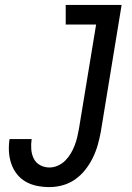

<svg xmlns="http://www.w3.org/2000/svg" viewBox="-20 -755 540 783"><path d="M182 8Q156 8 131 3Q106 -2 85 -14Q64 -26 49 -45Q34 -64 26 -87.5Q18 -111 16.5 -136.5Q15 -162 19 -188H109Q106 -167 107.5 -146.5Q109 -126 117.5 -108.5Q126 -91 143.5 -81.5Q161 -72 182 -72Q199 -72 216 -79.5Q233 -87 246 -100Q259 -113 268.5 -129Q278 -145 284.5 -162Q291 -179 295 -196Q299 -213 302 -230L372 -655H248V-735H476L391 -217Q386 -190 378.5 -163.5Q371 -137 358.5 -111.5Q346 -86 328 -63Q310 -40 286.5 -23.5Q263 -7 235.5 0.5Q208 8 182 8Z"/></svg>

Font: Iosevka SS04 Medium
Style: Italic
Weight: 500
Italic angle: -9°
Monospace: yes
Designer: Belleve Invis
Foundry: Belleve Invis
Version: Version 19.0.0; ttfautohint (v1.8.4)